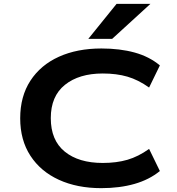

<svg xmlns="http://www.w3.org/2000/svg" viewBox="-20 -967 920 998"><path d="M506 11Q381 11 286 -32.5Q191 -76 138 -157.5Q85 -239 85 -352Q85 -466 138 -547.5Q191 -629 286 -672Q381 -715 507 -715Q603 -715 679.5 -694Q756 -673 811 -627L755 -512Q699 -552 642.5 -568.5Q586 -585 514 -585Q391 -585 317.5 -526Q244 -467 244 -353Q244 -238 316.5 -179Q389 -120 514 -120Q586 -120 642.5 -136.5Q699 -153 755 -193L811 -78Q756 -33 679 -11Q602 11 506 11ZM439 -765 586 -947H762L563 -765Z"/></svg>

Font: Nunito Sans 7pt Expanded
Style: Bold
Weight: 700
Width: 7
Designer: Vernon Adams
Foundry: Vernon Adams
Version: Version 3.101;gftools[0.9.27]